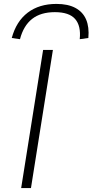

<svg xmlns="http://www.w3.org/2000/svg" viewBox="-20 -960 472 980"><path d="M88 0 200 -705H250L138 0ZM82 -760 40 -766Q63 -851 121.5 -895.5Q180 -940 268 -940Q327 -940 365 -919.5Q403 -899 419.5 -860.5Q436 -822 431 -766L387 -760Q394 -828 363.5 -863Q333 -898 260 -898Q188 -898 144 -863.5Q100 -829 82 -760Z"/></svg>

Font: Nunito Sans 10pt Expanded ExtraLight
Style: Italic
Weight: 250
Width: 7
Italic angle: -9°
Designer: Vernon Adams
Foundry: Vernon Adams
Version: Version 3.101;gftools[0.9.27]